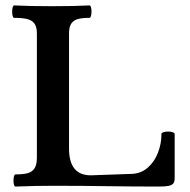

<svg xmlns="http://www.w3.org/2000/svg" viewBox="-20 -686 703 709"><path d="M29.8 -19Q29.8 -28.3 31.7 -35.2Q33.7 -42 37.1 -42Q65.9 -42 82.5 -46.6Q99.1 -51.3 107.7 -64.7Q116.2 -78.1 116.2 -104V-563Q116.2 -586.4 107.2 -598.9Q98.1 -611.3 80.3 -615.7Q62.5 -620.1 32.2 -620.1Q28.8 -620.1 26.9 -626.7Q24.9 -633.3 24.9 -642.6Q24.9 -652.3 26.9 -659.2Q28.8 -666 32.2 -666Q87.9 -663.1 171.9 -663.1Q255.4 -663.1 311 -666Q314 -666 315.9 -659.2Q317.9 -652.3 317.9 -643.6Q317.9 -634.3 315.9 -627.2Q314 -620.1 311 -620.1Q283.7 -620.1 267.6 -615.7Q251.5 -611.3 243.2 -598.9Q234.9 -586.4 234.9 -563V-137.2Q234.9 -38.6 315.4 -38.6L465.8 -43.9Q500.5 -44.9 525.4 -66.7Q550.3 -88.4 563.2 -121.8Q576.2 -155.3 576.2 -190.9Q576.2 -195.3 583.5 -197.8Q590.8 -200.2 600.6 -200.2Q610.4 -200.2 617.7 -197.8Q625 -195.3 625 -190.9V-27.8Q625 -15.1 620.1 -8.8Q615.2 -2.4 603.3 0.2Q591.3 2.9 567.9 2.9Q471.7 2.9 375 1.5Q342.8 1 294.7 0.5Q246.6 0 182.1 0Q109.9 0 37.1 2.9Q33.7 2.9 31.7 -3.4Q29.8 -9.8 29.8 -19Z"/></svg>

Font: JuniusX
Style: Bold
Weight: 700
Designer: Peter S. Baker
Foundry: Briery Creek Software
Version: Version 1.004